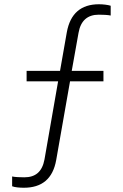

<svg xmlns="http://www.w3.org/2000/svg" viewBox="-20 -694 577 902"><path d="M92 188C176 188 228 147 244 58L309 -312H466V-361H317L349 -540C359 -597 391 -625 444 -625C460 -625 489 -624 500 -621V-667C488 -671 465 -674 445 -674C360 -674 310 -630 294 -543L262 -361H105V-312H253L189 55C178 114 146 139 94 139C78 139 48 138 37 135V181C49 186 72 188 92 188Z"/></svg>

Font: Gantari Light
Style: Regular
Weight: 300
Designer: Anugrah Pasau
Foundry: Lafontype
Version: Version 1.000